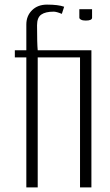

<svg xmlns="http://www.w3.org/2000/svg" viewBox="-20 -820 480 840"><path d="M327.1 -779.8H382.8V-742.7Q382.8 -730 355 -730Q341.8 -730 334.5 -733.9Q327.1 -737.8 327.1 -742.7ZM95.2 0V-568.8H44.9V-600.1H95.2V-712.9Q95.2 -750.5 120.1 -775.1Q145 -799.8 185.5 -799.8Q234.9 -799.8 260.7 -790.5L250.5 -759.3Q227.1 -769 214.8 -769Q178.7 -769 160.4 -756.1Q142.1 -743.2 142.1 -709.5Q142.1 -629.4 145 -600.1H379.9V0H330.1V-568.8H145V0Z"/></svg>

Font: Reswysokr
Style: Regular
Weight: 500
Version: Version 0.984